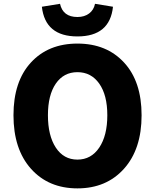

<svg xmlns="http://www.w3.org/2000/svg" viewBox="-20 -990 825 1023"><path d="M51.8 -376Q51.8 -555.7 144.5 -656.7Q237.3 -757.8 392.6 -757.8Q547.9 -757.8 641.1 -656.7Q734.4 -555.7 734.4 -376Q734.4 -195.3 640.6 -90.8Q546.9 13.7 392.6 13.7Q238.3 13.7 145 -90.8Q51.8 -195.3 51.8 -376ZM551.8 -376Q551.8 -483.4 508.8 -544.4Q465.8 -605.5 392.6 -605.5Q319.3 -605.5 277.3 -544.4Q235.4 -483.4 235.4 -376Q235.4 -267.6 277.3 -203.6Q319.3 -139.6 392.6 -139.6Q465.8 -139.6 508.8 -203.6Q551.8 -267.6 551.8 -376ZM392.6 -795.9Q220.7 -795.9 203.1 -954.1L299.8 -969.7Q315.4 -899.4 392.6 -899.4Q429.7 -899.4 454.6 -918Q479.5 -936.5 486.3 -969.7L582 -954.1Q565.4 -795.9 392.6 -795.9Z"/></svg>

Font: Gen Shin Gothic Heavy
Style: Bold
Weight: 900
Designer: [Source Han Sans]
Ryoko NISHIZUKA  (kana & ideographs); Paul D. Hunt (Latin, Greek & Cyrillic); Wenlong ZHANG  (bopomofo
Version: Version 1.002.20150607